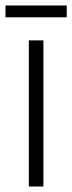

<svg xmlns="http://www.w3.org/2000/svg" viewBox="-37 -679 263 699"><path d="M121 0H68V-532H121ZM206 -659V-616H-17V-659Z"/></svg>

Font: Noto Sans Lao UI ExtCond Light
Style: Regular
Weight: 300
Width: 2
Designer: Monotype Design Team
Foundry: Monotype Imaging Inc.
Version: Version 2.000; ttfautohint (v1.8.4.7-5d5b)